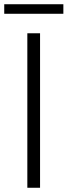

<svg xmlns="http://www.w3.org/2000/svg" viewBox="-23 -886 319 906"><path d="M106 0H166V-729H106ZM-3 -821H276V-866H-3Z"/></svg>

Font: Source Han Sans SC Light
Style: Regular
Weight: 300
Designer: Ryoko NISHIZUKA (kana & ideographs); Paul D. Hunt (Latin, Greek & Cyrillic); Wenlong ZHANG (bopomofo); Sandoll Communica
Foundry: Adobe Systems Incorporated
Version: Version 1.004;PS 1.004;hotconv 1.0.82;makeotf.lib2.5.63406